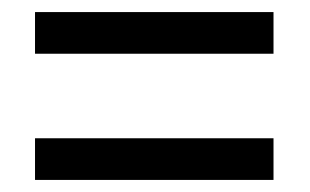

<svg xmlns="http://www.w3.org/2000/svg" viewBox="-20 -511 513 318"><path d="M38 -422H433V-491H38ZM38 -213H433V-282H38Z"/></svg>

Font: Noto Sans Georgian Condensed
Style: Regular
Weight: 400
Width: 3
Designer: Monotype Design Team, Akaki Razmadze
Foundry: Google LLC
Version: Version 2.005